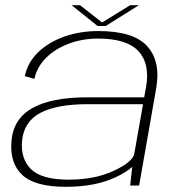

<svg xmlns="http://www.w3.org/2000/svg" viewBox="-20 -714 691 739"><path d="M481 0 489 -72Q468 -52 425.5 -32Q347.5 5 233.5 5Q114.5 5 65.8 -40.5Q17 -86 24 -170.5Q31 -256.5 104.5 -298Q178 -339.5 317.5 -339.5H535L542 -378Q558 -468.5 513 -517Q468 -565.5 358 -565.5Q297 -565.5 244.5 -545.8Q192 -526 157 -491Q122 -456 112.5 -410.5L75.5 -421Q87 -475 127.8 -513.8Q168.5 -552.5 228.5 -573.5Q288.5 -594.5 358.5 -594.5Q494 -594.5 546.8 -536Q599.5 -477.5 581 -373L515.5 0ZM497 -123 530.5 -313H317.5Q199.5 -313 136 -279.8Q72.5 -246.5 65 -173Q58.5 -103 99.5 -62.8Q140.5 -22.5 244.5 -22.5Q345 -22.5 418.2 -56.8Q491.5 -91 497 -123ZM355.5 -614 255.5 -694H288L373 -627.5L481 -694H514.5L387 -614Z"/></svg>

Font: Anybody ExtraExpanded ExtraLight
Style: Italic
Weight: 200
Width: 8
Italic angle: -10°
Designer: Tyler Finck
Foundry: Etcetera Type Company
Version: Version 1.010; ttfautohint (v1.8.3) -l 8 -r 50 -G 200 -x 14 